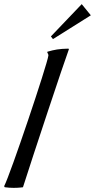

<svg xmlns="http://www.w3.org/2000/svg" viewBox="-93 -905 459 928"><path d="M240 -667 238 -670C192 -669 171 -665 136 -655V-649C139 -647 141 -642 141 -637C135 -591 -43 -62 -73 -5L-70 0C-55 2 -40 3 -27 3C-1 3 18 0 18 0C65 -148 215 -600 240 -667ZM302 -885 153 -729 163 -716 346 -831Z"/></svg>

Font: Romanesco
Style: Regular
Weight: 400
Designer: Astigmatic (AOETI)
Foundry: Astigmatic (AOETI)
Version: Version 1.000